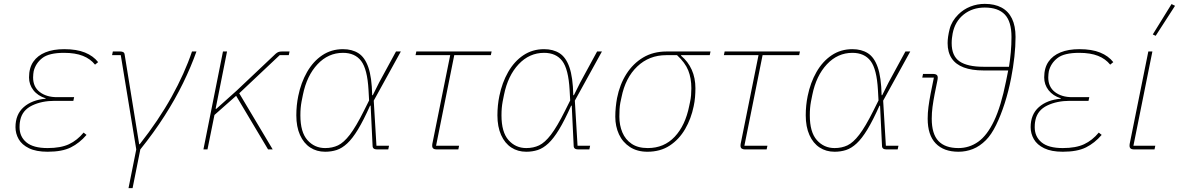

<svg xmlns="http://www.w3.org/2000/svg" viewBox="-20 -772 6091 992"><path d="M412 -87 427 -75Q391 -33 346 -10.5Q301 12 226 12Q167 12 130 -6Q93 -24 76.5 -53Q60 -82 60 -115Q60 -181 102.5 -218.5Q145 -256 216 -262V-264Q175 -277 152.5 -306Q130 -335 130 -372Q130 -421 152 -453Q174 -485 214.5 -501.5Q255 -518 312 -518Q376 -518 419 -500.5Q462 -483 487 -451L471 -438Q447 -468 408 -483.5Q369 -499 311 -499Q233 -499 198.5 -472Q164 -445 154 -404Q153 -397 152 -389.5Q151 -382 151 -372Q151 -323 185.5 -296.5Q220 -270 274 -270H363L359 -251H262Q196 -251 146 -227Q96 -203 85 -153Q82 -139 81.5 -130Q81 -121 81 -115Q81 -66 116.5 -36.5Q152 -7 226 -7Q294 -7 336.5 -27Q379 -47 412 -87Z M644 200 684 0 604 -487H559L563 -506H601Q611 -506 617 -502.5Q623 -499 624 -490L661 -262L699 -27H702Q799 -150 866.5 -271.5Q934 -393 972 -506H995Q967 -427 926 -343Q885 -259 830 -173Q775 -87 705 0L665 200Z M1365 0 1200 -277 1088 -178 1052 0H1031L1132 -506H1153L1094 -210H1098L1203 -304L1404 -494Q1412 -501 1419 -503.5Q1426 -506 1436 -506H1476L1472 -487H1425L1216 -290L1389 0Z M1990 -19 1986 0H1928Q1917 0 1911 -4.5Q1905 -9 1905 -19L1895 -226H1892Q1858 -150 1829.5 -103Q1801 -56 1774 -31Q1747 -6 1719.5 3Q1692 12 1660 12Q1616 12 1582.5 -10Q1549 -32 1530 -74.5Q1511 -117 1511 -176Q1511 -202 1513.5 -227Q1516 -252 1521 -276Q1535 -345 1566.5 -400Q1598 -455 1645 -486.5Q1692 -518 1752 -518Q1799 -518 1832 -497Q1865 -476 1883 -424.5Q1901 -373 1903 -280H1906L1939 -346L2026 -506H2051L1911 -252L1925 -19ZM1660 -7Q1697 -7 1726.5 -21Q1756 -35 1787.5 -76Q1819 -117 1860 -199L1887 -253L1884 -307Q1878 -415 1846 -457Q1814 -499 1752 -499Q1676 -499 1620.5 -440Q1565 -381 1545 -282L1538 -247Q1535 -231 1533.5 -214Q1532 -197 1532 -176Q1532 -89 1568.5 -48Q1605 -7 1660 -7Z M2348 0H2236Q2225 0 2219 -4.5Q2213 -9 2213 -19Q2213 -24 2213.5 -27.5Q2214 -31 2215 -35L2306 -487H2127L2131 -506H2520L2516 -487H2327L2233 -19H2352Z M3029 -19 3025 0H2967Q2956 0 2950 -4.5Q2944 -9 2944 -19L2934 -226H2931Q2897 -150 2868.5 -103Q2840 -56 2813 -31Q2786 -6 2758.5 3Q2731 12 2699 12Q2655 12 2621.5 -10Q2588 -32 2569 -74.5Q2550 -117 2550 -176Q2550 -202 2552.5 -227Q2555 -252 2560 -276Q2574 -345 2605.5 -400Q2637 -455 2684 -486.5Q2731 -518 2791 -518Q2838 -518 2871 -497Q2904 -476 2922 -424.5Q2940 -373 2942 -280H2945L2978 -346L3065 -506H3090L2950 -252L2964 -19ZM2699 -7Q2736 -7 2765.5 -21Q2795 -35 2826.5 -76Q2858 -117 2899 -199L2926 -253L2923 -307Q2917 -415 2885 -457Q2853 -499 2791 -499Q2715 -499 2659.5 -440Q2604 -381 2584 -282L2577 -247Q2574 -231 2572.5 -214Q2571 -197 2571 -176Q2571 -89 2607.5 -48Q2644 -7 2699 -7Z M3647 -487H3499V-484Q3535 -454 3554 -411.5Q3573 -369 3573 -316Q3573 -293 3571 -269.5Q3569 -246 3564 -223Q3551 -159 3520 -105.5Q3489 -52 3440.5 -20Q3392 12 3325 12Q3272 12 3234.5 -12.5Q3197 -37 3178 -78Q3159 -119 3159 -169Q3159 -194 3161.5 -218.5Q3164 -243 3168 -265Q3182 -336 3216.5 -390Q3251 -444 3303 -475Q3355 -506 3424 -506H3651ZM3478 -487H3422Q3334 -487 3272.5 -428.5Q3211 -370 3191 -269L3185 -241Q3182 -225 3181 -207Q3180 -189 3180 -169Q3180 -125 3195.5 -88Q3211 -51 3243.5 -29Q3276 -7 3327 -7Q3411 -7 3466 -65.5Q3521 -124 3541 -225L3545 -244Q3549 -261 3550.5 -280Q3552 -299 3552 -316Q3552 -368 3536 -408Q3520 -448 3478 -487Z M3941 0H3829Q3818 0 3812 -4.5Q3806 -9 3806 -19Q3806 -24 3806.5 -27.5Q3807 -31 3808 -35L3899 -487H3720L3724 -506H4113L4109 -487H3920L3826 -19H3945Z M4622 -19 4618 0H4560Q4549 0 4543 -4.5Q4537 -9 4537 -19L4527 -226H4524Q4490 -150 4461.5 -103Q4433 -56 4406 -31Q4379 -6 4351.5 3Q4324 12 4292 12Q4248 12 4214.5 -10Q4181 -32 4162 -74.5Q4143 -117 4143 -176Q4143 -202 4145.5 -227Q4148 -252 4153 -276Q4167 -345 4198.5 -400Q4230 -455 4277 -486.5Q4324 -518 4384 -518Q4431 -518 4464 -497Q4497 -476 4515 -424.5Q4533 -373 4535 -280H4538L4571 -346L4658 -506H4683L4543 -252L4557 -19ZM4292 -7Q4329 -7 4358.5 -21Q4388 -35 4419.5 -76Q4451 -117 4492 -199L4519 -253L4516 -307Q4510 -415 4478 -457Q4446 -499 4384 -499Q4308 -499 4252.5 -440Q4197 -381 4177 -282L4170 -247Q4167 -231 4165.5 -214Q4164 -197 4164 -176Q4164 -89 4200.5 -48Q4237 -7 4292 -7Z M4749 -390H4802Q4813 -390 4819 -385.5Q4825 -381 4825 -371Q4825 -367 4824.5 -363.5Q4824 -360 4823 -355L4809 -286Q4802 -250 4798 -219.5Q4794 -189 4794 -159Q4794 -80 4828.5 -43.5Q4863 -7 4932 -7Q4988 -7 5034 -39.5Q5080 -72 5116 -147.5Q5152 -223 5178 -353L5189 -408H5062Q5001 -408 4959.5 -423.5Q4918 -439 4897 -470.5Q4876 -502 4876 -549Q4876 -581 4886.5 -622Q4897 -663 4931 -697Q4958 -724 4993.5 -738Q5029 -752 5068 -752Q5119 -752 5154.5 -733Q5190 -714 5208.5 -676Q5227 -638 5227 -581Q5227 -533 5221 -478.5Q5215 -424 5204 -368Q5191 -301 5171 -238.5Q5151 -176 5126.5 -126Q5102 -76 5074 -48Q5042 -16 5006.5 -2Q4971 12 4932 12Q4856 12 4814.5 -31Q4773 -74 4773 -159Q4773 -189 4777 -219.5Q4781 -250 4788 -287L4805 -371H4745ZM4897 -549Q4897 -483 4937.5 -455Q4978 -427 5062 -427H5193L5194 -433Q5199 -464 5202.5 -502.5Q5206 -541 5206 -581Q5206 -661 5171.5 -697Q5137 -733 5068 -733Q5004 -733 4959 -697Q4914 -661 4902 -599Q4900 -588 4898.5 -575.5Q4897 -563 4897 -549Z M5657 -87 5672 -75Q5636 -33 5591 -10.5Q5546 12 5471 12Q5412 12 5375 -6Q5338 -24 5321.5 -53Q5305 -82 5305 -115Q5305 -181 5347.5 -218.5Q5390 -256 5461 -262V-264Q5420 -277 5397.5 -306Q5375 -335 5375 -372Q5375 -421 5397 -453Q5419 -485 5459.5 -501.5Q5500 -518 5557 -518Q5621 -518 5664 -500.5Q5707 -483 5732 -451L5716 -438Q5692 -468 5653 -483.5Q5614 -499 5556 -499Q5478 -499 5443.5 -472Q5409 -445 5399 -404Q5398 -397 5397 -389.5Q5396 -382 5396 -372Q5396 -323 5430.5 -296.5Q5465 -270 5519 -270H5608L5604 -251H5507Q5441 -251 5391 -227Q5341 -203 5330 -153Q5327 -139 5326.5 -130Q5326 -121 5326 -115Q5326 -66 5361.5 -36.5Q5397 -7 5471 -7Q5539 -7 5581.5 -27Q5624 -47 5657 -87Z M5949 -19 5945 0H5839Q5828 0 5822 -4.5Q5816 -9 5816 -19Q5816 -24 5816.5 -27.5Q5817 -31 5818 -35L5913 -506H5934L5836 -19ZM6051 -742 5951 -587 5936 -594 6033 -751Z"/></svg>

Font: IBM Plex Sans Thin
Style: Italic
Weight: 250
Italic angle: -11.31°
Designer: Mike Abbink, Paul van der Laan, Pieter van Rosmalen
Foundry: Bold Monday
Version: Version 3.201